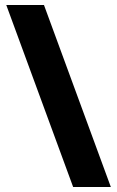

<svg xmlns="http://www.w3.org/2000/svg" viewBox="-20 -739 466 764"><path d="M155 -719 421 5H271L5 -719Z"/></svg>

Font: Noto Sans Armenian ExtraBold
Style: Regular
Weight: 800
Version: Version 2.007